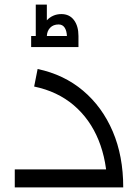

<svg xmlns="http://www.w3.org/2000/svg" viewBox="-20 -812 608 832"><path d="M445 0Q444 -114 407 -205Q370 -296 299.5 -356Q229 -416 128 -437L143 -513Q257 -489 340 -419Q423 -349 468.5 -242.5Q514 -136 514 0ZM44 0V-78H500V0ZM115 -608V-656H135V-792H183V-724Q195 -737 211 -744Q227 -751 246 -751Q281 -751 300.5 -725Q320 -699 320 -656V-608ZM183 -656H270Q269 -679 260 -692.5Q251 -706 234 -706Q211 -706 197.5 -692Q184 -678 183 -656Z"/></svg>

Font: Alexandria Light
Style: Regular
Weight: 300
Designer: Mohamed Gaber
Foundry: Kief Type Foundry
Version: Version 5.100